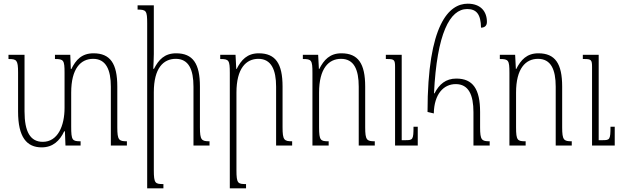

<svg xmlns="http://www.w3.org/2000/svg" viewBox="-20 -789 3365 1041"><path d="M616 -99V-320C616 -444 578 -500 487 -500C423 -500 391 -464 367 -415H364L361 -492H278V-469C325 -469 330 -463 330 -394V-204C330 -106 293 -20 212 -20C144 -20 113 -75 113 -185V-492H26V-469C70 -469 78 -464 78 -396V-184C78 -45 125 10 206 10C267 10 304 -26 328 -77H332L335 0H417V-23C372 -23 366 -28 366 -103V-287C366 -418 418 -470 485 -470C555 -470 581 -410 581 -319V0H668V-23C625 -23 616 -29 616 -99Z M1116 -23C1073 -23 1064 -29 1064 -99V-320C1064 -444 1026 -500 935 -500C872 -500 840 -465 815 -416H811C812 -443 814 -469 814 -496V-760H726V-737C773 -737 778 -731 778 -662V232H866V209C822 209 814 206 814 134V-289C814 -420 866 -470 933 -470C1003 -470 1029 -412 1029 -319V0H1116Z M1564 -23C1521 -23 1512 -29 1512 -99V-320C1512 -444 1474 -500 1383 -500C1320 -500 1288 -464 1263 -415H1261L1257 -492H1174V-469C1221 -469 1226 -463 1226 -394V232H1314V209C1270 209 1262 206 1262 134V-287C1262 -418 1314 -470 1381 -470C1451 -470 1477 -410 1477 -319V0H1564Z M2012 -23C1969 -23 1960 -29 1960 -99V-320C1960 -444 1922 -500 1831 -500C1768 -500 1736 -464 1711 -415H1709L1705 -492H1622V-469C1669 -469 1674 -463 1674 -394V0H1762V-23C1718 -23 1710 -27 1710 -99V-287C1710 -418 1762 -470 1829 -470C1899 -470 1925 -412 1925 -319V0H2012ZM2245 -102H2222C2222 -32 2218 -29 2180 -29H2158V-492H2072V-469H2080C2118 -469 2122 -464 2122 -425V0H2245Z M2332 -174C2334 -279 2385 -333 2451 -333C2521 -333 2547 -274 2547 -181V0H2635V-23C2592 -23 2583 -29 2583 -99V-182C2583 -306 2544 -363 2454 -363C2397 -363 2361 -332 2336 -283H2333C2349 -608 2419 -740 2513 -740C2563 -740 2587 -712 2588 -639C2606 -639 2620 -648 2620 -670C2620 -727 2586 -769 2516 -769C2415 -769 2298 -659 2298 -182Z M3080 -23C3037 -23 3028 -29 3028 -99V-320C3028 -444 2990 -500 2899 -500C2836 -500 2804 -464 2779 -415H2777L2773 -492H2690V-469C2737 -469 2742 -463 2742 -394V0H2830V-23C2786 -23 2778 -27 2778 -99V-287C2778 -418 2830 -470 2897 -470C2967 -470 2993 -412 2993 -319V0H3080ZM3313 -102H3290C3290 -32 3286 -29 3248 -29H3226V-492H3140V-469H3148C3186 -469 3190 -464 3190 -425V0H3313Z"/></svg>

Font: Noto Serif Armenian ExtraCondensed ExtraLight
Style: Regular
Weight: 200
Width: 2
Designer: Monotype Design Team
Foundry: Monotype Imaging Inc.
Version: Version 2.008